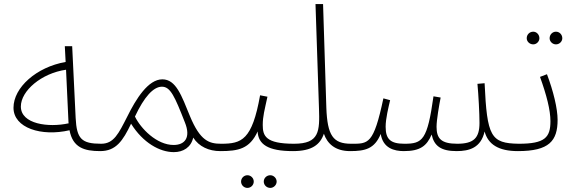

<svg xmlns="http://www.w3.org/2000/svg" viewBox="-20 -734 2828 939"><path d="M470 5C482 5 491 -5 491 -14C491 -23 487 -31 474 -31C379 -31 355 -55 350 -157L333 -508H297L301 -431C158 -406 46 -306 46 -207C46 -108 183 -65 320 -97C336 -12 392 5 470 5ZM82 -213C82 -290 183 -376 303 -393L315 -135L316 -131C217 -109 82 -127 82 -213Z M470 5C547 5 581 -45 621 -129C679 -36 761 10 830 10C876 10 914 -13 925 -61C953 -17 1002 5 1057 5C1073 5 1078 -5 1078 -14C1078 -26 1070 -31 1061 -31C1003 -31 959 -45 909 -166C868 -266 841 -346 774 -346C705 -346 646 -252 602 -163C560 -81 537 -31 475 -31ZM640 -164C685 -260 730 -310 772 -310C814 -310 835 -261 884 -136C915 -60 883 -25 829 -25C746 -25 668 -106 640 -164Z M1302 185C1318 185 1333 171 1333 154C1333 137 1318 123 1302 123C1284 123 1270 137 1270 154C1270 171 1284 185 1302 185ZM1190 185C1207 185 1221 171 1221 154C1221 137 1207 123 1190 123C1173 123 1159 137 1159 154C1159 171 1173 185 1190 185Z M1057 5C1146 5 1201 -6 1240 -91C1243 -29 1289 5 1413 5C1426 5 1435 -5 1435 -14C1435 -23 1430 -31 1418 -31C1278 -31 1265 -70 1265 -123C1265 -165 1274 -196 1288 -261L1252 -268C1213 -49 1162 -31 1062 -31Z M1413 5C1506 5 1546 -27 1564 -80C1580 -33 1618 5 1692 5C1705 5 1714 -5 1714 -14C1714 -23 1709 -31 1697 -31C1609 -31 1581 -71 1576 -207L1560 -714H1523L1540 -205C1544 -91 1542 -31 1418 -31Z M1692 5C1766 5 1812 -6 1842 -79C1853 -9 1908 5 1955 5C2035 5 2067 -20 2091 -76C2103 -20 2137 5 2213 5C2275 5 2332 -11 2350 -91C2367 -28 2418 5 2513 5C2525 5 2534 -5 2534 -14C2534 -23 2529 -31 2517 -31C2380 -33 2362 -66 2350 -327L2315 -324C2320 -271 2325 -179 2325 -133C2325 -59 2297 -31 2216 -31C2137 -31 2115 -57 2115 -114C2115 -148 2128 -221 2135 -257L2100 -263C2070 -49 2047 -31 1958 -31C1891 -31 1866 -52 1866 -114C1866 -154 1880 -210 1888 -244L1855 -253C1807 -26 1781 -31 1697 -31Z M2699 -517C2716 -517 2730 -531 2730 -547C2730 -565 2716 -579 2699 -579C2682 -579 2668 -565 2668 -547C2668 -531 2682 -517 2699 -517ZM2588 -517C2604 -517 2618 -531 2618 -547C2618 -565 2604 -579 2588 -579C2570 -579 2556 -565 2556 -547C2556 -531 2570 -517 2588 -517Z M2513 5C2666 5 2707 -45 2707 -148C2707 -203 2686 -289 2655 -371L2621 -358C2653 -269 2672 -196 2672 -141C2672 -62 2645 -31 2518 -31Z"/></svg>

Font: Noto Sans Arabic ExtLt
Style: Regular
Weight: 200
Designer: Monotype Design Team, Nadine Chahine, Nizar Qandah and Khaled Hosny
Foundry: Monotype Imaging Inc.
Version: Version 2.012